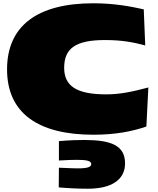

<svg xmlns="http://www.w3.org/2000/svg" viewBox="-20 -795 965 1170"><path d="M865 -518 856 -738C776 -756 675 -775 549 -775C208 -775 23 -638 23 -372C23 -106 212 26 549 26C688 26 791 4 872 -24L884 -262C784 -235 708 -220 627 -220C446 -220 371 -271 371 -382C371 -501 442 -551 620 -551C728 -551 798 -536 865 -518ZM339 65V183C392 180 425 179 450 179C511 179 536 186 536 205C536 223 513 231 454 231C437 231 403 230 339 227L338 347C396 352 457 355 516 355C657 355 742 302 742 201C742 92 659 58 493 58C457 58 406 59 339 65Z"/></svg>

Font: Mattone Black
Style: Regular
Weight: 900
Width: 6
Designer: Nunzio Mazzaferro
Foundry: Collletttivo
Version: Version 2.000;Glyphs 3.2 (3217)